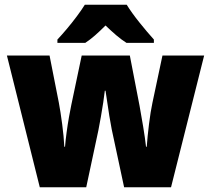

<svg xmlns="http://www.w3.org/2000/svg" viewBox="-20 -786 886 806"><path d="M449 -243Q444 -268 439 -299Q434 -330 430 -358.5Q426 -387 423 -405H420Q418 -386 413.5 -356.5Q409 -327 403.5 -295.5Q398 -264 393 -239L342 0H147L9 -553H188L227 -355Q234 -318 241 -265Q248 -212 250 -170H253Q255 -196 259.5 -229.5Q264 -263 269.5 -294Q275 -325 279 -344L323 -553H525L566 -341Q573 -303 581 -254.5Q589 -206 593 -170H596Q599 -212 605.5 -265Q612 -318 620 -355L662 -553H837L698 0H501ZM512 -766Q533 -732 565.5 -691.5Q598 -651 626 -620V-606H511Q489 -620 468 -638Q447 -656 423 -679Q399 -655 379 -637.5Q359 -620 338 -606H221V-620Q238 -638 260 -664Q282 -690 302.5 -717.5Q323 -745 336 -766Z"/></svg>

Font: Noto Sans Lao UI SemCond Blk
Style: Regular
Weight: 900
Width: 4
Designer: Monotype Design Team
Foundry: Monotype Imaging Inc.
Version: Version 2.000; ttfautohint (v1.8.4.7-5d5b)